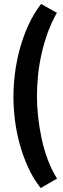

<svg xmlns="http://www.w3.org/2000/svg" viewBox="-20 -732 318 972"><path d="M186 220Q148 172 122 114.5Q96 57 79.5 -3.5Q63 -64 55.5 -125.5Q48 -187 48 -243Q48 -298 55.5 -359Q63 -420 79.5 -481.5Q96 -543 122.5 -602Q149 -661 188 -712L268 -667Q241 -620 222 -567.5Q203 -515 190.5 -460Q178 -405 172.5 -349.5Q167 -294 167 -243Q167 -195 173 -140Q179 -85 191 -29.5Q203 26 222.5 78Q242 130 269 172Z"/></svg>

Font: PT Sans Narrow
Style: Bold
Weight: 700
Width: 3
Designer: A.Korolkova, O.Umpeleva, V.Yefimov
Foundry: ParaType Ltd
Version: Version 2.003W OFL